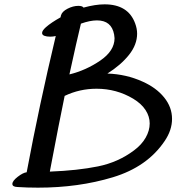

<svg xmlns="http://www.w3.org/2000/svg" viewBox="-20 -864 826 885"><path d="M670 -295Q670 -327 651 -356.5Q632 -386 594 -409Q517 -455 425 -455Q347 -455 278 -422Q254 -307 210 -75V-73Q338 -78 431.5 -97Q525 -116 598 -171Q633 -197 651.5 -229.5Q670 -262 670 -295ZM427 -770Q395 -770 353 -755Q334 -677 300 -521Q377 -540 442.5 -585Q508 -630 508 -688Q508 -693 506 -705Q494 -770 427 -770ZM773 -316Q773 -264 739 -214Q659 -95 500.5 -47Q342 1 155 1Q105 1 60 -2Q37 -3 37 -16Q37 -30 61.5 -49Q86 -68 103 -70Q161 -380 237 -698Q225 -695 211 -695Q195 -695 184.5 -699Q174 -703 174 -712Q174 -723 192 -739Q216 -760 259 -784Q259 -787 261 -793Q266 -811 291.5 -824Q317 -837 341 -837Q360 -837 365 -829Q420 -844 462 -844Q571 -844 603 -756Q612 -732 612 -709Q612 -658 574.5 -611Q537 -564 475 -525Q562 -522 637 -488Q700 -460 736.5 -415Q773 -370 773 -316Z"/></svg>

Font: Sedgwick Ave
Style: Regular
Weight: 400
Designer: Kevin Burke, Pedro Vergani
Foundry: Google, Inc.
Version: Version 1.000